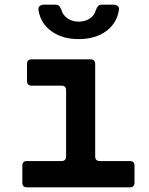

<svg xmlns="http://www.w3.org/2000/svg" viewBox="-20 -805 640 825"><path d="M96 0Q76 0 76 -20V-93Q76 -113 96 -113H244Q264 -113 264 -133V-417Q264 -437 244 -437H116Q96 -437 96 -457V-530Q96 -550 116 -550H369Q389 -550 389 -530V-133Q389 -113 409 -113H538Q558 -113 558 -93V-20Q558 0 538 0ZM318 -637Q248 -637 201.5 -670.5Q155 -704 146 -759Q143 -772 150 -778.5Q157 -785 169 -785H218Q229 -785 234.5 -779Q240 -773 244 -762Q250 -740 270 -726Q290 -712 318 -712Q346 -712 366 -725.5Q386 -739 392 -762Q396 -773 401.5 -779Q407 -785 418 -785H467Q479 -785 486 -779Q493 -773 491 -763Q483 -706 436.5 -671.5Q390 -637 318 -637Z"/></svg>

Font: Pitagon Sans Mono
Style: Bold
Weight: 700
Monospace: yes
Designer: Travis Tran
Foundry: Pitagon
Version: Version 1.001; ttfautohint (v1.8.4.7-5d5b);gftools[0.9.26]